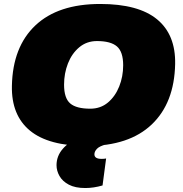

<svg xmlns="http://www.w3.org/2000/svg" viewBox="-20 -728 921 968"><path d="M419 8Q225 8 131 -69.5Q37 -147 40 -295Q44 -492 158.5 -600Q273 -708 485 -708Q678 -708 772 -630.5Q866 -553 863 -405Q859 -209 745 -100.5Q631 8 419 8ZM435 -180Q487 -180 524 -211Q561 -242 581 -292Q601 -342 601 -399Q601 -467 569.5 -494Q538 -521 469 -521Q417 -521 379.5 -489.5Q342 -458 322.5 -408Q303 -358 303 -301Q303 -233 334 -206.5Q365 -180 435 -180ZM375 -30 515 0Q481 9 468.5 22.5Q456 36 456 50Q456 73 492 73Q499 73 504.5 72.5Q510 72 515 71L497 207Q452 220 410 220Q359 220 327 203Q295 186 280 159.5Q265 133 265 105Q265 59 296 23Q327 -13 375 -30Z"/></svg>

Font: Georama Expanded Black
Style: Italic
Weight: 900
Width: 7
Italic angle: -9°
Designer: Jean-Baptiste Levee
Foundry: Production Type
Version: Version 1.000